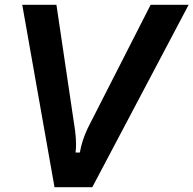

<svg xmlns="http://www.w3.org/2000/svg" viewBox="-20 -783 809 803"><path d="M208 0 73 -763H216L294 -237Q298 -205 298 -181Q298 -158 296 -145H314Q322 -194 347 -247L610 -763H769L366 0Z"/></svg>

Font: Open Sauce Sans
Style: Bold Italic
Weight: 700
Italic angle: -10°
Designer: Alfredo Marco Pradil
Foundry: Creative Sauce Fz LLC
Version: Version 1.477